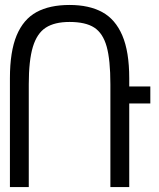

<svg xmlns="http://www.w3.org/2000/svg" viewBox="-20 -754 640 774"><path d="M501 -438.5V-405.5H586V-337H501V0H425V-414Q425 -512.5 410 -566.2Q395 -620 360 -642.8Q325 -665.5 260.5 -665.5Q200 -665.5 164.5 -642.5Q129 -619.5 112.5 -565Q96 -510.5 96 -414V0H20V-438.5Q20 -546.5 47.2 -611.5Q74.5 -676.5 127.2 -705.2Q180 -734 260.5 -734Q339 -734 392 -705.2Q445 -676.5 473 -611.2Q501 -546 501 -438.5Z"/></svg>

Font: JuliaMono Light
Style: Regular
Weight: 300
Monospace: yes
Designer: cormullion
Foundry: corm
Version: Version 0.054; ttfautohint (v1.8.4)